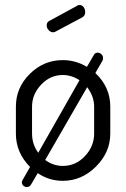

<svg xmlns="http://www.w3.org/2000/svg" viewBox="-20 -721 508 773"><path d="M44 -183V-292Q44 -368 100 -423.5Q156 -479 233 -479Q284 -479 330 -452L358 -500Q363 -509 373 -509Q382 -509 388.5 -502.5Q395 -496 395 -487Q395 -479 391 -474L364 -427Q424 -370 424 -292V-183Q424 -108 366.5 -50.5Q309 7 233 7Q177 7 132 -24L105 22Q99 32 88 32Q80 32 74 26.5Q68 21 68 13Q68 7 72 2L101 -49Q44 -106 44 -183ZM109 -183Q109 -140 134 -106L300 -398Q268 -419 233 -419Q182 -419 145.5 -380Q109 -341 109 -292ZM162 -77Q194 -53 233 -53Q285 -53 322 -92.5Q359 -132 359 -183V-292Q359 -332 331 -370ZM168 -619Q168 -632 179 -637L291 -698Q294 -701 299 -701Q310 -701 316.5 -692.5Q323 -684 323 -673Q323 -657 311 -651L204 -594Q200 -591 194 -591Q184 -591 176 -599.5Q168 -608 168 -619Z"/></svg>

Font: Terminal Dosis
Style: Regular
Weight: 400
Designer: Edgar Tolentino, Pablo Impallari, Igino Marini
Foundry: Edgar Tolentino, Pablo Impallari, Igino Marini
Version: Version 1.007